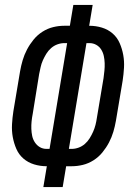

<svg xmlns="http://www.w3.org/2000/svg" viewBox="-20 -755 540 775"><path d="M155 0 169 -84Q142 -84 117.5 -91.5Q93 -99 74.5 -115Q56 -131 46 -154Q36 -177 31.5 -202Q27 -227 28.5 -253.5Q30 -280 34 -306L61 -467Q65 -490 71.5 -512Q78 -534 89 -555Q100 -576 115.5 -595Q131 -614 151.5 -627Q172 -640 194.5 -645.5Q217 -651 239 -651H262L276 -735H354L340 -651Q367 -651 391.5 -643.5Q416 -636 434.5 -620Q453 -604 463 -581Q473 -558 477.5 -533Q482 -508 480.5 -481.5Q479 -455 475 -429L448 -268Q444 -245 437.5 -223Q431 -201 420 -180Q409 -159 393.5 -140Q378 -121 357.5 -108Q337 -95 314.5 -89.5Q292 -84 270 -84H247L233 0ZM168 -154H180L251 -581H240Q226 -581 212 -576Q198 -571 186.5 -561Q175 -551 167 -538Q159 -525 153 -511.5Q147 -498 144 -484Q141 -470 138 -456L112 -295Q109 -280 107.5 -265Q106 -250 106.5 -235Q107 -220 110 -206Q113 -192 121 -180Q129 -168 141 -161Q153 -154 168 -154ZM258 -154H269Q283 -154 297 -159Q311 -164 322.5 -174Q334 -184 342 -197Q350 -210 356 -223.5Q362 -237 365.5 -251Q369 -265 371 -279L398 -440Q400 -455 401.5 -470Q403 -485 402.5 -500Q402 -515 399 -529Q396 -543 388.5 -555Q381 -567 368.5 -574Q356 -581 341 -581H329Z"/></svg>

Font: Iosevka Term Oblique
Style: Regular
Weight: 400
Italic angle: -9°
Monospace: yes
Designer: Belleve Invis
Foundry: Belleve Invis
Version: Version 31.4.0